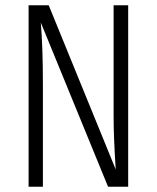

<svg xmlns="http://www.w3.org/2000/svg" viewBox="-20 -705 591 725"><path d="M464 0H388L134 -620Q142 -526 142 -387V0H88V-685H164L417 -65Q409 -185 409 -266V-685H464Z"/></svg>

Font: Fira Sans Extra Condensed Light
Style: Regular
Weight: 300
Width: 1
Designer: Carrois Corporate & Edenspiekermann AG
Foundry: Carrois Corporate GbR & Edenspiekermann AG
Version: Version 4.203